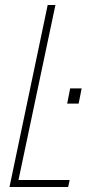

<svg xmlns="http://www.w3.org/2000/svg" viewBox="-20 -749 387 769"><path d="M18 0 171 -729H202L54 -28H259L253 0ZM249 -334 261 -395H307L295 -334Z"/></svg>

Font: Hubot Sans Condensed ExtraLight
Style: Italic
Weight: 200
Width: 3
Italic angle: -12.0243°
Designer: Deni Anggara
Foundry: GitHub, Inc., Subsidiary of Microsoft Corporation
Version: Version 2.000